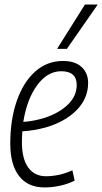

<svg xmlns="http://www.w3.org/2000/svg" viewBox="-20 -811 448 841"><path d="M307 -20Q278 -5 243 2.5Q208 10 175 10Q102 10 63.5 -40Q25 -90 25 -182Q25 -287 53.5 -369Q82 -451 134 -497.5Q186 -544 256 -544Q309 -544 337.5 -517.5Q366 -491 366 -448Q366 -380 316 -329Q266 -278 181 -253Q155 -246 128.5 -241.5Q102 -237 78 -236Q76 -212 76 -188Q76 -116 103.5 -77.5Q131 -39 182 -39Q208 -39 237 -45Q266 -51 297 -65ZM248 -499Q188 -499 143 -438Q98 -377 82 -277Q126 -280 173 -294Q238 -315 277 -352.5Q316 -390 316 -439Q316 -499 248 -499ZM230 -597 352 -791H408L273 -597Z"/></svg>

Font: Georama SemiCondensed Light
Style: Italic
Weight: 300
Width: 4
Italic angle: -9°
Designer: Jean-Baptiste Levee
Foundry: Production Type
Version: Version 1.000